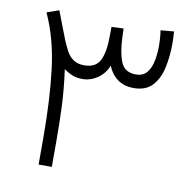

<svg xmlns="http://www.w3.org/2000/svg" viewBox="-73 -708 791 783"><g transform="rotate(10 322.0 -317.0)"><path d="M463.9 -374.5Q424.3 -374.5 397.2 -394Q370.1 -413.6 356.4 -448.2Q343.8 -415 314.5 -394.8Q285.2 -374.5 252 -374.5Q227.1 -374.5 209 -382.1Q190.9 -389.6 174.3 -401.9Q185.5 -321.8 188.5 -250.7Q191.4 -179.7 191.4 -109.4V0H136.7V-110.8Q136.7 -269.5 121.3 -393.8Q106 -518.1 60.5 -616.7L110.8 -634.3Q123.5 -601.6 133.1 -575.9Q142.6 -550.3 155.3 -518.6Q164.6 -496.6 175 -476.6Q185.5 -456.5 202.9 -443.8Q220.2 -431.2 248.5 -430.7Q296.4 -430.7 313.7 -464.4Q331.1 -498 331.5 -563L332 -604.5L381.8 -606.4L382.8 -571.3Q385.3 -506.3 401.1 -468.5Q417 -430.7 462.9 -430.7Q493.2 -430.7 508.8 -450.2Q524.4 -469.7 530.3 -499.5Q536.1 -529.3 536.1 -559.6Q536.1 -577.6 534.9 -594.5Q533.7 -611.3 531.2 -625.5L586.4 -630.4Q587.4 -617.7 587.9 -605Q588.4 -592.3 588.4 -580.1Q588.4 -527.3 578.1 -480.2Q567.9 -433.1 540.8 -403.8Q513.7 -374.5 463.9 -374.5Z"/></g></svg>

Font: Vazirmatn UI NL ExtraLight
Style: Regular
Weight: 200
Designer: Saber Rastikerdar
Foundry: Saber Rastikerdar
Version: Version 33.003